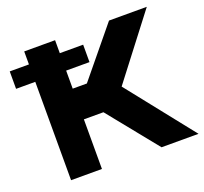

<svg xmlns="http://www.w3.org/2000/svg" viewBox="-148 -854 1056 996"><g transform="rotate(-20 380.0 -355.5)"><path d="M81.1 0V-710.9H251.5V-443.4H329.6L549.3 -710.9H757.8L493.7 -366.7L784.7 0H580.6L359.4 -273.9H251.5V0ZM380.4 -639.2V-543H-24.9V-639.2Z"/></g></svg>

Font: Bert Sans Black
Style: Regular
Weight: 900
Designer: Christian Robertson, Adam Twardoch, & Cristiano Sobral
Foundry: Google
Version: Version 12.135;January 10, 2020;FontCreator 12.0.0.2547 64-b